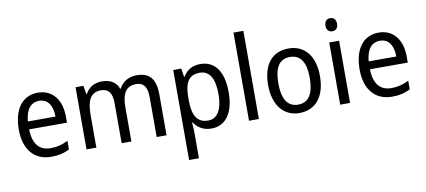

<svg xmlns="http://www.w3.org/2000/svg" viewBox="-84 -1141 3616 1630"><g transform="rotate(-10 1724.0 -326.0)"><path d="M264 -612C132 -612 51 -509 51 -330C51 -160 137 -56 284 -56C347 -56 392 -67 441 -91V-166C391 -141 347 -129 290 -129C193 -129 140 -193 138 -318H464V-372C464 -513 391 -612 264 -612ZM263 -542C342 -542 377 -475 377 -386H139C147 -487 190 -542 263 -542Z M1117 -612C1051 -612 996 -584 964 -524H959C938 -581 890 -612 815 -612C755 -612 702 -585 673 -529H668L656 -602H588V-66H673V-345C673 -466 701 -539 796 -539C860 -539 891 -499 891 -412V-66H975V-362C975 -477 1010 -539 1099 -539C1162 -539 1193 -498 1193 -411V-66H1278V-419C1278 -553 1225 -612 1117 -612Z M1664 -612C1591 -612 1546 -580 1515 -529H1511L1499 -602H1430V174H1515V-53C1515 -77 1512 -111 1510 -135H1515C1544 -90 1593 -56 1665 -56C1785 -56 1861 -154 1861 -335C1861 -520 1785 -612 1664 -612ZM1647 -540C1734 -540 1773 -464 1773 -335C1773 -208 1733 -128 1649 -128C1550 -128 1515 -198 1515 -334V-352C1516 -479 1553 -540 1647 -540Z M2074 -66V-826H1989V-66Z M2648 -335C2648 -514 2559 -612 2425 -612C2282 -612 2201 -512 2201 -335C2201 -161 2289 -56 2423 -56C2565 -56 2648 -161 2648 -335ZM2289 -335C2289 -466 2330 -539 2424 -539C2518 -539 2560 -466 2560 -335C2560 -204 2518 -128 2425 -128C2331 -128 2289 -204 2289 -335Z M2819 -804C2789 -804 2768 -786 2768 -747C2768 -710 2789 -691 2819 -691C2847 -691 2868 -710 2868 -747C2868 -785 2847 -804 2819 -804ZM2860 -602H2775V-66H2860Z M3202 -612C3070 -612 2989 -509 2989 -330C2989 -160 3075 -56 3222 -56C3285 -56 3330 -67 3379 -91V-166C3329 -141 3285 -129 3228 -129C3131 -129 3078 -193 3076 -318H3402V-372C3402 -513 3329 -612 3202 -612ZM3201 -542C3280 -542 3315 -475 3315 -386H3077C3085 -487 3128 -542 3201 -542Z"/></g></svg>

Font: Noto Sans Malayalam UI SemiCondensed
Style: Regular
Weight: 400
Width: 4
Designer: Jelle Bosma - Monotype Design Team
Foundry: Monotype Imaging Inc.
Version: Version 2.104